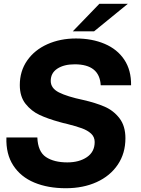

<svg xmlns="http://www.w3.org/2000/svg" viewBox="-20 -982 750 1018"><path d="M14 -253H178Q181 -178 223.5 -149.5Q266 -121 337 -121Q400 -121 441 -149Q482 -177 482 -229Q482 -256 463 -273.5Q444 -291 413.5 -302Q383 -313 328 -327Q320 -328 296 -335Q234 -352 190 -372.5Q146 -393 115.5 -431.5Q85 -470 85 -531Q85 -605 124 -661Q163 -717 231 -747.5Q299 -778 383 -778Q468 -778 535 -749.5Q602 -721 639 -665.5Q676 -610 675 -530H514Q508 -641 376 -641Q319 -641 284 -618Q249 -595 249 -553Q249 -514 292.5 -492Q336 -470 421 -452Q487 -437 534.5 -416.5Q582 -396 613.5 -355Q645 -314 645 -249Q645 -169 604.5 -109Q564 -49 492.5 -16.5Q421 16 329 16Q234 16 162 -14Q90 -44 50.5 -104.5Q11 -165 14 -253ZM479 -816H366L507 -962H658Z"/></svg>

Font: Open Sauce Sans ExBold Italic
Style: Regular
Weight: 800
Italic angle: -10°
Designer: Alfredo Marco Pradil
Foundry: Creative Sauce Fz LLC
Version: Version 1.477